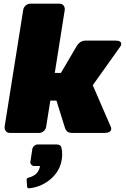

<svg xmlns="http://www.w3.org/2000/svg" viewBox="-20 -720 682 1040"><path d="M124.2 252.5Q125.8 244.2 135.8 241.7Q189.2 228.3 196.7 179.2H165.8Q156.7 179.2 150.4 172.9Q144.2 166.7 144.2 157.5Q144.2 156.7 144.6 155.8Q145 155 145 154.2L155 87.5Q156.7 77.5 165.4 70Q174.2 62.5 184.2 62.5H285.8Q309.2 62.5 312.5 79.2Q316.7 94.2 316.7 117.5Q316.7 130.8 314.2 145.8Q304.2 207.5 253.8 250.4Q203.3 293.3 137.5 300H135.8Q128.3 300 126.7 290ZM5 -28.3V-33.3L105.8 -666.7Q107.5 -680 118.8 -690Q130 -700 144.2 -700H302.5Q315 -700 322.9 -691.7Q330.8 -683.3 330.8 -671.7V-666.7L276.7 -325H310L393.3 -466.7Q411.7 -500 444.2 -500H606.7Q636.7 -500 636.7 -481.7Q636.7 -473.3 630.8 -466.7L482.5 -258.3L580 -33.3Q582.5 -28.3 582.5 -22.5V-20.8Q580 0 545.8 0H370.8Q353.3 0 344.2 -7.9Q335 -15.8 330 -33.3L285.8 -175H252.5L230 -33.3Q228.3 -20 217.1 -10Q205.8 0 191.7 0H33.3Q20.8 0 12.9 -8.3Q5 -16.7 5 -28.3Z"/></svg>

Font: BoonTook Mon
Style: Italic
Weight: 400
Italic angle: -9°
Designer: Sungsit Sawaiwan
Foundry: FontUni
Version: Version 3.0